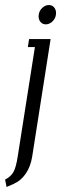

<svg xmlns="http://www.w3.org/2000/svg" viewBox="-25 -538 241 758"><path d="M-4.9 170.9Q16.6 160.2 27.3 142.3Q38.1 124.5 44.9 80.1L112.8 -352.1H85L89.8 -383.8H174.8L102.1 80.1Q95.7 120.1 76.4 147.9Q57.1 175.8 28.8 188L1 200.2ZM127.4 -473.6Q127.4 -478 127.9 -480Q129.9 -495.6 141.8 -506.8Q153.8 -518.1 168 -518.1Q180.7 -518.1 188.5 -509Q196.3 -500 196.3 -486.3Q196.3 -481.9 195.8 -480Q193.8 -464.4 181.9 -453.1Q169.9 -441.9 155.8 -441.9Q143.1 -441.9 135.3 -450.9Q127.4 -460 127.4 -473.6Z"/></svg>

Font: Gawaa
Style: Italic
Weight: 400
Designer: T. Christopher White
Version: Version 1.0